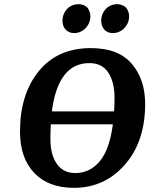

<svg xmlns="http://www.w3.org/2000/svg" viewBox="-20 -891 717 922"><path d="M337 -732Q310 -732 294 -750Q280 -767 280 -791Q280 -828 308 -854Q330 -871 357 -871Q383 -871 400 -854Q414 -835 414 -813Q414 -776 385 -750Q362 -732 337 -732ZM522 -732Q495 -732 480 -750Q466 -767 466 -791Q466 -828 494 -854Q516 -871 542 -871Q567 -871 586 -854Q600 -835 600 -813Q600 -776 571 -750Q548 -732 522 -732ZM416 -660Q548 -660 612.5 -585Q677 -510 677 -392Q677 -211 579.5 -100Q482 11 335 11Q212 11 144 -61Q76 -133 76 -259Q76 -438 166 -549Q256 -660 416 -660ZM409 -588Q259 -588 229 -356H528Q530 -396 530 -421Q530 -497 500 -542.5Q470 -588 409 -588ZM342 -60Q411 -60 458.5 -116Q506 -172 522 -294H224Q222 -250 222 -225Q222 -148 253 -104Q284 -60 342 -60Z"/></svg>

Font: Arsenal
Style: Bold Italic
Weight: 700
Italic angle: -9.10001°
Designer: Andrij Shevchenko
Foundry: Stairsfor
Version: Version 2.001;PS 002.001;hotconv 1.0.88;makeotf.lib2.5.64775